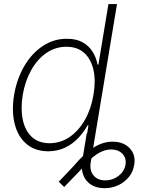

<svg xmlns="http://www.w3.org/2000/svg" viewBox="-20 -748 744 964"><path d="M415.5 -78.6H458.5L435.5 66.9Q428.7 107.4 449.5 132.6Q470.2 157.7 508.8 157.7Q545.9 157.7 575 135.3Q604 112.8 609.9 79.6Q615.7 48.3 596.4 26.1Q577.1 3.9 540.5 2.4Q504.9 1.5 468 24.9Q431.2 48.3 384.3 106L302.2 190.9L274.9 164.6L348.1 87.4Q405.3 19.5 452.4 -8.8Q499.5 -37.1 544.4 -36.6Q599.6 -37.1 631.1 -3.7Q662.6 29.8 653.8 79.6Q648.9 113.3 627.7 139.9Q606.4 166.5 574.7 181.6Q543 196.8 505.4 196.8Q463.4 196.8 436 178.5Q408.7 160.2 397.7 129.6Q386.7 99.1 392.1 64.5ZM222.2 11.7Q156.2 11.2 113.3 -24.9Q70.3 -61 54 -125Q37.6 -189 50.8 -271.5Q64.9 -353.5 102.5 -417.2Q140.1 -481 195.3 -517.3Q250.5 -553.7 315.4 -553.2Q362.3 -553.7 394.3 -535.9Q426.3 -518.1 444.8 -488.5Q463.4 -459 469.7 -423.8H474.1L524.4 -727.5H567.4L446.8 0H404.8L424.3 -119.1H419.9Q400.9 -84.5 372.3 -54.4Q343.8 -24.4 306.2 -6.6Q268.6 11.2 222.2 11.7ZM229 -28.8Q284.7 -29.3 330.1 -60.5Q375.5 -91.8 406.7 -147Q438 -202.1 449.2 -272Q461.4 -341.3 449.5 -396Q437.5 -450.7 403.3 -481.9Q369.1 -513.2 313.5 -513.2Q257.3 -513.2 211.9 -481.4Q166.5 -449.7 136.2 -395Q106 -340.3 94.2 -272Q83 -203.1 94.2 -147.9Q105.5 -92.8 139.2 -61Q172.9 -29.3 229 -28.8Z"/></svg>

Font: Inter Tight ExtraLight
Style: Italic
Weight: 250
Italic angle: -9.39999°
Designer: Rasmus Andersson
Foundry: rsms
Version: Version 3.004